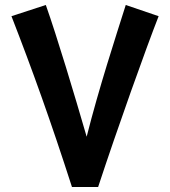

<svg xmlns="http://www.w3.org/2000/svg" viewBox="-20 -751 683 771"><path d="M269 0H374C452 -237 566 -556 617 -686L485 -731C443 -598 378 -400 328 -202C279 -371 209 -604 164 -731L26 -686C110 -470 183 -267 269 0Z"/></svg>

Font: Wafeq
Style: Bold
Weight: 700
Designer: Rasmus Andersson & Azza Alameddine
Foundry: Google & TypeTogether
Version: Version 3.000;FEAKit 1.0